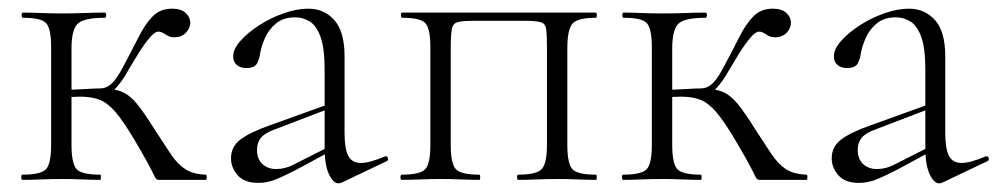

<svg xmlns="http://www.w3.org/2000/svg" viewBox="-20 -415 2302 443"><path d="M32 0Q29 0 29 -6Q29 -12 32 -12Q75 -12 86.5 -25Q98 -38 98 -81V-305Q98 -349 86.5 -361.5Q75 -374 33 -374Q30 -374 30 -380Q30 -386 33 -386Q51 -386 74.5 -385Q98 -384 123 -384Q150 -384 176 -385Q202 -386 222 -386Q225 -386 225 -380Q225 -374 222 -374Q173 -374 159 -360Q145 -346 145 -303V-81Q145 -38 156.5 -25Q168 -12 211 -12Q213 -12 213 -6Q213 0 211 0Q192 0 169 -1Q146 -2 123 -2Q98 -2 74.5 -1Q51 0 32 0ZM347 0Q343 0 341 -1.5Q339 -3 335 -11.5Q331 -20 320.5 -39.5Q310 -59 288 -96Q264 -136 246.5 -156.5Q229 -177 210.5 -184.5Q192 -192 165 -192Q147 -192 120 -189L119 -207Q139 -208 155.5 -208.5Q172 -209 185.5 -210Q199 -211 211 -211Q242 -211 260.5 -203.5Q279 -196 295.5 -176Q312 -156 337 -116Q359 -82 374 -59.5Q389 -37 407 -25Q425 -13 455 -12Q457 -12 457 -6Q457 0 455 0ZM211 -195V-211Q222 -211 231 -217Q240 -223 247.5 -233.5Q255 -244 262 -257Q284 -298 299.5 -329Q315 -360 332.5 -377.5Q350 -395 377 -395Q398 -395 408.5 -385Q419 -375 419 -363Q419 -350 409 -339.5Q399 -329 382 -329Q373 -329 367 -332.5Q361 -336 356 -339Q351 -342 345 -342Q337 -342 324.5 -327Q312 -312 299 -291Q286 -270 276 -253Q263 -229 247.5 -212Q232 -195 211 -195Z M769 6Q765 8 761 8Q749 8 739 -13Q729 -34 729 -74V-255Q729 -304 719.5 -330Q710 -356 694.5 -365.5Q679 -375 661 -375Q634 -375 617 -361Q600 -347 591.5 -327.5Q583 -308 580 -291Q579 -281 573.5 -269.5Q568 -258 548 -258Q535 -258 526.5 -265Q518 -272 518 -285Q518 -302 535 -321Q552 -340 578.5 -357Q605 -374 635 -384.5Q665 -395 691 -395Q728 -395 751.5 -368.5Q775 -342 775 -285V-108Q775 -72 783.5 -55.5Q792 -39 813 -39Q832 -39 868 -54Q873 -56 875 -50.5Q877 -45 872 -43ZM576 7Q544 7 528.5 -10.5Q513 -28 513 -50Q513 -76 534 -92.5Q555 -109 603 -126L739 -175L741 -165L613 -116Q591 -108 582 -97Q573 -86 573 -69Q573 -48 585.5 -36.5Q598 -25 617 -25Q628 -25 637.5 -27.5Q647 -30 655 -34L748 -81L750 -70L663 -23Q632 -7 613.5 0Q595 7 576 7Z M1355 -12Q1357 -12 1357 -6Q1357 0 1355 0Q1336 0 1313 -1Q1290 -2 1267 -2Q1242 -2 1218 -1Q1194 0 1176 0Q1173 0 1173 -6Q1173 -12 1176 -12Q1218 -12 1230 -25Q1242 -38 1242 -81V-305Q1242 -336 1240 -348.5Q1238 -361 1227 -364Q1216 -367 1190 -367H1074Q1047 -367 1036 -364Q1025 -361 1022.5 -348Q1020 -335 1020 -303V-81Q1020 -38 1031.5 -25Q1043 -12 1086 -12Q1088 -12 1088 -6Q1088 0 1086 0Q1067 0 1044 -1Q1021 -2 998 -2Q973 -2 949.5 -1Q926 0 907 0Q904 0 904 -6Q904 -12 907 -12Q950 -12 961.5 -25Q973 -38 973 -81V-305Q973 -349 961.5 -361.5Q950 -374 908 -374Q905 -374 905 -380Q905 -386 908 -386H1355Q1357 -386 1357 -380Q1357 -374 1355 -374Q1312 -374 1300.5 -360Q1289 -346 1289 -303V-81Q1289 -38 1300.5 -25Q1312 -12 1355 -12Z M1418 0Q1415 0 1415 -6Q1415 -12 1418 -12Q1461 -12 1472.5 -25Q1484 -38 1484 -81V-305Q1484 -349 1472.5 -361.5Q1461 -374 1419 -374Q1416 -374 1416 -380Q1416 -386 1419 -386Q1437 -386 1460.5 -385Q1484 -384 1509 -384Q1536 -384 1562 -385Q1588 -386 1608 -386Q1611 -386 1611 -380Q1611 -374 1608 -374Q1559 -374 1545 -360Q1531 -346 1531 -303V-81Q1531 -38 1542.5 -25Q1554 -12 1597 -12Q1599 -12 1599 -6Q1599 0 1597 0Q1578 0 1555 -1Q1532 -2 1509 -2Q1484 -2 1460.5 -1Q1437 0 1418 0ZM1733 0Q1729 0 1727 -1.5Q1725 -3 1721 -11.5Q1717 -20 1706.5 -39.5Q1696 -59 1674 -96Q1650 -136 1632.5 -156.5Q1615 -177 1596.5 -184.5Q1578 -192 1551 -192Q1533 -192 1506 -189L1505 -207Q1525 -208 1541.5 -208.5Q1558 -209 1571.5 -210Q1585 -211 1597 -211Q1628 -211 1646.5 -203.5Q1665 -196 1681.5 -176Q1698 -156 1723 -116Q1745 -82 1760 -59.5Q1775 -37 1793 -25Q1811 -13 1841 -12Q1843 -12 1843 -6Q1843 0 1841 0ZM1597 -195V-211Q1608 -211 1617 -217Q1626 -223 1633.5 -233.5Q1641 -244 1648 -257Q1670 -298 1685.5 -329Q1701 -360 1718.5 -377.5Q1736 -395 1763 -395Q1784 -395 1794.5 -385Q1805 -375 1805 -363Q1805 -350 1795 -339.5Q1785 -329 1768 -329Q1759 -329 1753 -332.5Q1747 -336 1742 -339Q1737 -342 1731 -342Q1723 -342 1710.5 -327Q1698 -312 1685 -291Q1672 -270 1662 -253Q1649 -229 1633.5 -212Q1618 -195 1597 -195Z M2155 6Q2151 8 2147 8Q2135 8 2125 -13Q2115 -34 2115 -74V-255Q2115 -304 2105.5 -330Q2096 -356 2080.5 -365.5Q2065 -375 2047 -375Q2020 -375 2003 -361Q1986 -347 1977.5 -327.5Q1969 -308 1966 -291Q1965 -281 1959.5 -269.5Q1954 -258 1934 -258Q1921 -258 1912.5 -265Q1904 -272 1904 -285Q1904 -302 1921 -321Q1938 -340 1964.5 -357Q1991 -374 2021 -384.5Q2051 -395 2077 -395Q2114 -395 2137.5 -368.5Q2161 -342 2161 -285V-108Q2161 -72 2169.5 -55.5Q2178 -39 2199 -39Q2218 -39 2254 -54Q2259 -56 2261 -50.5Q2263 -45 2258 -43ZM1962 7Q1930 7 1914.5 -10.5Q1899 -28 1899 -50Q1899 -76 1920 -92.5Q1941 -109 1989 -126L2125 -175L2127 -165L1999 -116Q1977 -108 1968 -97Q1959 -86 1959 -69Q1959 -48 1971.5 -36.5Q1984 -25 2003 -25Q2014 -25 2023.5 -27.5Q2033 -30 2041 -34L2134 -81L2136 -70L2049 -23Q2018 -7 1999.5 0Q1981 7 1962 7Z"/></svg>

Font: Cormorant Light
Style: Regular
Weight: 300
Designer: Christian Thalmann (Catharsis Fonts)
Foundry: Catharsis Fonts
Version: Version 4.000